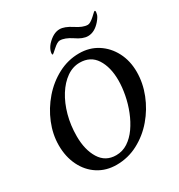

<svg xmlns="http://www.w3.org/2000/svg" viewBox="-194 -959 1028 1100"><g transform="rotate(-30 320.5 -408.5)"><path d="M257.8 9.8Q189.5 9.8 136.7 -23.9Q84 -57.6 54.7 -117.2Q25.4 -176.8 25.4 -252Q25.4 -324.2 54.2 -395Q83 -465.8 133.3 -523.9Q183.6 -582 249.5 -616.7Q315.4 -651.4 388.7 -651.4Q457 -651.4 509.8 -617.7Q562.5 -584 592.8 -525.9Q623 -467.8 623 -394.5Q623 -321.3 594.7 -249.5Q566.4 -177.7 516.6 -119.1Q466.8 -60.5 400.4 -25.4Q334 9.8 257.8 9.8ZM283.2 -39.1Q325.2 -39.1 360.4 -62Q395.5 -85 422.9 -124Q450.2 -163.1 469.2 -210.9Q488.3 -258.8 498 -309.6Q507.8 -360.4 507.8 -405.3Q507.8 -492.2 472.2 -547.9Q436.5 -603.5 365.2 -603.5Q319.3 -603.5 278.8 -575.2Q238.3 -546.9 207 -497.1Q175.8 -447.3 158.2 -382.8Q140.6 -318.4 140.6 -246.1Q140.6 -156.2 176.8 -97.7Q212.9 -39.1 283.2 -39.1ZM484.4 -710.9Q450.2 -710.9 407.2 -741.2Q363.3 -770.5 330.1 -770.5Q314.5 -770.5 287.1 -746.1Q258.8 -720.7 256.8 -720.7Q250 -720.7 253.9 -739.3Q258.8 -760.7 277.3 -782.2Q319.3 -827.1 361.3 -827.1Q393.6 -827.1 438.5 -797.9Q483.4 -767.6 515.6 -767.6Q531.2 -767.6 559.6 -793Q585 -817.4 587.9 -817.4Q595.7 -817.4 590.8 -797.9Q589.8 -782.2 566.4 -754.9Q528.3 -710.9 484.4 -710.9Z"/></g></svg>

Font: Crimson Text SemiBold
Style: Italic
Weight: 600
Italic angle: -11°
Designer: Sebastian Kosch
Foundry: Sebastian Kosch
Version: Version 1.100; ttfautohint (v1.8.4)